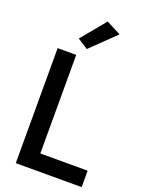

<svg xmlns="http://www.w3.org/2000/svg" viewBox="-172 -1019 819 1098"><g transform="rotate(20 237.5 -470.5)"><path d="M286 -941 164 -793 227 -752 375 -895ZM69 -700V0H470V-100H182V-700Z"/></g></svg>

Font: Mint Spirit No2
Style: Bold
Weight: 700
Designer: HARENDAL Hirwen
Foundry: Arkandis Digital Foundry.
Version: Version 1.004;FFEdit